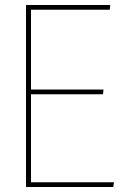

<svg xmlns="http://www.w3.org/2000/svg" viewBox="-20 -748 520 768"><path d="M84 -728H421L419 -709H104V-390H394L392 -371H104V-19H436L433 0H84Z"/></svg>

Font: Murecho Thin Thin
Style: Regular
Weight: 250
Version: Version 1.010